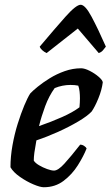

<svg xmlns="http://www.w3.org/2000/svg" viewBox="-20 -787 465 807"><path d="M164 0Q149 0 120.5 -12Q92 -24 64 -43.5Q36 -63 24 -84Q24 -129 32.5 -176.5Q41 -224 54.5 -267Q68 -310 82 -343.5Q96 -377 107 -394Q117 -405 138.5 -422.5Q160 -440 189 -458Q218 -476 252 -488Q286 -500 321 -500Q336 -500 357.5 -489Q379 -478 395 -464Q411 -450 412 -441Q408 -409 393.5 -373.5Q379 -338 365 -318Q347 -299 309 -276.5Q271 -254 224.5 -233Q178 -212 133 -197Q127 -164 124.5 -145.5Q122 -127 122 -112Q128 -102 144 -92.5Q160 -83 178 -76.5Q196 -70 207 -70Q224 -70 250.5 -99Q277 -128 317 -179Q326 -179 334 -173.5Q342 -168 344 -163Q331 -130 307 -92Q283 -54 247.5 -27Q212 0 164 0ZM144 -257Q196 -275 241 -295Q286 -315 314 -336Q316 -356 316 -374Q316 -388 314.5 -402Q313 -416 309 -427Q295 -430 276 -430Q243 -430 210 -417Q186 -384 170 -341Q154 -298 144 -257ZM176 -564Q165 -569 157 -576.5Q149 -584 147 -591Q210 -666 255 -716.5Q300 -767 319 -767Q338 -767 365 -716.5Q392 -666 425 -591Q420 -585 413.5 -576.5Q407 -568 395 -564L307 -667Z"/></svg>

Font: Texturina SemiBold
Style: Italic
Weight: 600
Italic angle: -11°
Designer: Guillermo Torres Carreño
Foundry: Omnibus-Type
Version: Version 1.002; ttfautohint (v1.8.3)